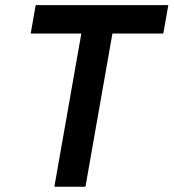

<svg xmlns="http://www.w3.org/2000/svg" viewBox="-20 -713 663 733"><path d="M187.5 0H306.2L409.2 -585H603.5L622.6 -693.4H116.2L97.2 -585H290.5Z"/></svg>

Font: Cascadia Mono PL SemiBold
Style: Italic
Weight: 600
Italic angle: -10°
Monospace: yes
Designer: Aaron Bell
Foundry: Saja Typeworks
Version: Version 2404.023